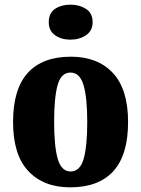

<svg xmlns="http://www.w3.org/2000/svg" viewBox="-20 -793 605 823"><path d="M281 10Q167 10 101.5 -59.5Q36 -129 36 -270Q36 -411 99 -480.5Q162 -550 284 -550Q398 -550 463.5 -480.5Q529 -411 529 -270Q529 -129 466 -59.5Q403 10 281 10ZM283 -58Q323 -58 338.5 -112Q354 -166 354 -270Q354 -375 338 -428.5Q322 -482 282 -482Q242 -482 227 -428.5Q212 -375 212 -270Q212 -166 227.5 -112Q243 -58 283 -58ZM282 -623Q243 -623 216 -642Q189 -661 189 -698Q189 -737 216 -755Q243 -773 282 -773Q320 -773 348.5 -755Q377 -737 377 -698Q377 -661 348.5 -642Q320 -623 282 -623Z"/></svg>

Font: Noto Serif Condensed Black
Style: Regular
Weight: 900
Width: 3
Designer: Monotype Design Team
Foundry: Monotype Imaging Inc.
Version: Version 2.015; ttfautohint (v1.8.4.7-5d5b)